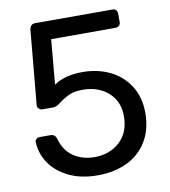

<svg xmlns="http://www.w3.org/2000/svg" viewBox="-80 -769 753 848"><g transform="rotate(-10 296.0 -345.0)"><path d="M45.9 -181.2V-183.1Q45.9 -190.9 52 -196Q58.1 -201.2 65.9 -201.2H115.2Q136.2 -201.2 142.1 -179.2Q157.2 -125 197.5 -98.4Q237.8 -71.8 291 -71.8Q358.9 -71.8 404.1 -113.3Q449.2 -154.8 449.2 -228Q449.2 -294.9 404.1 -334.5Q358.9 -374 291 -374Q254.9 -374 232.9 -365Q210.9 -356 188 -338.9Q174.8 -329.1 166.5 -324.5Q158.2 -319.8 147.9 -319.8H100.1Q91.3 -319.8 84.2 -326.4Q77.1 -333 78.1 -341.8L108.9 -674.8Q111.8 -699.7 133.8 -700.2H480Q491.2 -700.2 497.1 -694.1Q502.9 -688 502.9 -676.8V-640.1Q502.9 -630.4 496.6 -624.3Q490.2 -618.2 480 -618.2H191.9L173.8 -417Q221.7 -451.2 303.2 -451.2Q370.1 -451.2 425 -424.6Q480 -397.9 512.5 -346.9Q544.9 -295.9 544.9 -226.1Q544.9 -151.9 512.5 -98.4Q480 -44.9 422.6 -17.6Q365.2 9.8 291 9.8Q215.8 9.8 160.9 -17.1Q106 -43.9 76.9 -87.4Q47.9 -130.9 45.9 -181.2Z"/></g></svg>

Font: Rubik AZ
Style: Regular
Weight: 400
Designer: Hubert and Fischer
Foundry: Hubert & Fischer
Version: Version 2.000